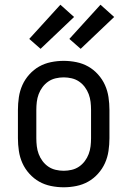

<svg xmlns="http://www.w3.org/2000/svg" viewBox="-20 -786 540 814"><path d="M250 8Q223 8 196 2.5Q169 -3 146 -16Q123 -29 104.5 -49.5Q86 -70 75 -94.5Q64 -119 60 -146Q56 -173 56 -200V-320Q56 -347 60 -374Q64 -401 75 -425.5Q86 -450 104.5 -470.5Q123 -491 146 -504Q169 -517 196 -522.5Q223 -528 250 -528Q277 -528 304 -522.5Q331 -517 354 -504Q377 -491 395.5 -470.5Q414 -450 425 -425.5Q436 -401 440 -374Q444 -347 444 -320V-200Q444 -173 440 -146Q436 -119 425 -94.5Q414 -70 395.5 -49.5Q377 -29 354 -16Q331 -3 304 2.5Q277 8 250 8ZM250 -62Q267 -62 284 -66Q301 -70 315 -79.5Q329 -89 339.5 -103Q350 -117 356 -133Q362 -149 364 -166Q366 -183 366 -200V-320Q366 -337 364 -354Q362 -371 356 -387Q350 -403 339.5 -417Q329 -431 315 -440.5Q301 -450 284 -454Q267 -458 250 -458Q233 -458 216 -454Q199 -450 185 -440.5Q171 -431 160.5 -417Q150 -403 144 -387Q138 -371 136 -354Q134 -337 134 -320V-200Q134 -183 136 -166Q138 -149 144 -133Q150 -117 160.5 -103Q171 -89 185 -79.5Q199 -70 216 -66Q233 -62 250 -62ZM322 -579 274 -621 406 -766 464 -714ZM152 -579 104 -621 236 -766 294 -714Z"/></svg>

Font: Iosevka SS04
Style: Regular
Weight: 400
Monospace: yes
Designer: Belleve Invis
Foundry: Belleve Invis
Version: Version 19.0.0; ttfautohint (v1.8.4)